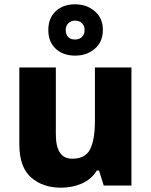

<svg xmlns="http://www.w3.org/2000/svg" viewBox="-20 -864 704 894"><path d="M592 -550V0H463L441 -70H431Q405 -28 360 -9Q315 10 264 10Q179 10 124.5 -38Q70 -86 70 -192V-550H240V-239Q240 -183 258.5 -154Q277 -125 317 -125Q378 -125 400 -170Q422 -215 422 -300V-550ZM330 -605Q274 -605 239.5 -637Q205 -669 205 -724Q205 -780 239.5 -812Q274 -844 330 -844Q383 -844 421 -812Q459 -780 459 -725Q459 -669 421.5 -637Q384 -605 330 -605ZM330 -680Q349 -680 361.5 -692Q374 -704 374 -724Q374 -744 361.5 -756Q349 -768 330 -768Q311 -768 298.5 -756Q286 -744 286 -724Q286 -704 297 -692Q308 -680 330 -680Z"/></svg>

Font: Noto Kufi Arabic ExtraBold
Style: Regular
Weight: 800
Designer: Monotype Design Team, David Williams, Khaled Hosny
Foundry: Google LLC
Version: Version 2.109; ttfautohint (v1.8.4.7-5d5b)